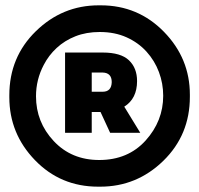

<svg xmlns="http://www.w3.org/2000/svg" viewBox="-20 -709 747 720"><path d="M356 -9H348Q207 -9 111 -108.5Q15 -208 15 -344V-352Q15 -495 114.5 -592Q214 -689 350 -689H358Q498 -689 595 -589.5Q692 -490 692 -354V-346Q692 -203 592.5 -106Q493 -9 356 -9ZM352 -109Q460 -109 526 -182Q592 -255 592 -350Q592 -396 576 -438.8Q560 -481.5 529.5 -515.2Q499 -549 454.8 -569Q410.5 -589 354 -589Q303.5 -589 263 -573Q222.5 -557 192.5 -529.2Q162.5 -501.5 144 -465.5Q115 -410.5 115 -348Q115 -251 181.5 -180Q248 -109 352 -109ZM506 -211H393L357 -289H324V-211H224V-512H365Q433 -512 463.5 -483Q494 -454 494 -405Q494 -339 446 -309ZM365 -365Q398 -365 399 -401Q399 -436 365 -437H324V-365Z"/></svg>

Font: Argentum Novus Black
Style: Regular
Weight: 900
Designer: Julieta Ulanovsky (font) & Cristiano Sobral (main changes)
Foundry: Julieta Ulanovsky (font) & Cristiano Sobral (main changes)
Version: Version 3.00;November 27, 2020;FontCreator 13.0.0.2655 64-bi